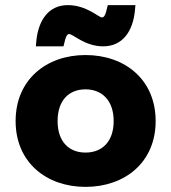

<svg xmlns="http://www.w3.org/2000/svg" viewBox="-20 -718 669 750"><path d="M314 12C468 12 588 -84 588 -245C588 -407 468 -503 314 -503C161 -503 41 -407 41 -245C41 -84 161 12 314 12ZM314 -369C378 -369 424 -326 424 -245C424 -165 379 -122 314 -122C250 -122 205 -164 205 -245C205 -327 250 -369 314 -369ZM120 -537H228L232 -553C239 -585 247 -585 250 -585C266 -585 311 -537 383 -537C460 -537 499 -597 507 -676L509 -698H401L397 -682C390 -650 382 -650 378 -650C365 -650 318 -698 245 -698C169 -698 130 -638 122 -559Z"/></svg>

Font: Falling Sky
Style: ExBd
Weight: 400
Designer: Paul D. Hunt
Foundry: Adobe Systems Incorporated
Version: Version 1.02